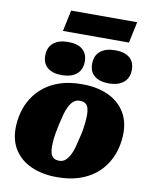

<svg xmlns="http://www.w3.org/2000/svg" viewBox="-104 -1047 895 1137"><g transform="rotate(10 344.0 -479.0)"><path d="M411 -240Q418 -266 422 -291Q426 -316 428 -339Q430 -362 430 -381Q430 -404 425 -420.5Q420 -437 408 -446Q396 -455 373 -455Q352 -455 337 -442.5Q322 -430 310.5 -408Q299 -386 291.5 -358Q284 -330 277 -299Q271 -273 266.5 -248Q262 -223 260 -200.5Q258 -178 258 -158Q258 -136 263 -119Q268 -102 280.5 -93Q293 -84 315 -84Q336 -84 351 -97Q366 -110 377.5 -131.5Q389 -153 396.5 -181.5Q404 -210 411 -240ZM27 -229Q27 -277 39.5 -324.5Q52 -372 78 -413Q104 -454 144.5 -486Q185 -518 241 -536Q297 -554 370 -554Q458 -554 523 -525.5Q588 -497 624.5 -442.5Q661 -388 661 -311Q661 -262 648.5 -215Q636 -168 610 -126.5Q584 -85 543.5 -53.5Q503 -22 447 -4Q391 14 318 14Q231 14 165.5 -14.5Q100 -43 63.5 -97.5Q27 -152 27 -229ZM240 -586Q299 -586 330.5 -613Q362 -640 362 -689Q362 -736 332 -761Q302 -786 246 -786Q189 -786 157 -759.5Q125 -733 125 -683Q125 -636 155.5 -611Q186 -586 240 -586ZM523 -586Q581 -586 613 -613Q645 -640 645 -689Q645 -736 615 -761Q585 -786 529 -786Q471 -786 439 -759.5Q407 -733 407 -683Q407 -636 437.5 -611Q468 -586 523 -586ZM230 -972H627L600 -845H203Z"/></g></svg>

Font: Roboto Serif Black
Style: Italic
Weight: 900
Italic angle: -10°
Version: Version 1.008